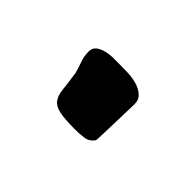

<svg xmlns="http://www.w3.org/2000/svg" viewBox="-39 -415 191 191"><g transform="rotate(45 56.5 -319.5)"><path d="M20 -345.7Q20 -350.6 23.4 -353.3Q26.9 -356 32 -357.2Q37.1 -358.4 42.2 -358.4Q47.4 -358.4 51.3 -358.4Q56.2 -358.4 62.7 -358.2Q69.3 -357.9 75.2 -356.2Q81.1 -354.5 85.2 -350.8Q89.4 -347.2 89.4 -340.8Q89.4 -338.4 89.1 -330.3Q88.9 -322.3 88.6 -313Q88.4 -303.7 88.1 -296.1Q87.9 -288.6 87.4 -288.1Q83.5 -282.7 77.4 -282Q71.3 -281.2 65.9 -281.2Q50.8 -281.2 43.5 -282.7Q36.1 -284.2 32.7 -288.6Q29.3 -293 28.6 -300.8Q27.8 -308.6 25.9 -321.3Q24.4 -327.1 22.2 -333Q20 -338.9 20 -345.7Z"/></g></svg>

Font: Just Another Hand
Style: Regular
Weight: 400
Designer: Astigmatic (AOETI)
Foundry: Astigmatic (AOETI)
Version: Version 1.001